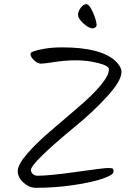

<svg xmlns="http://www.w3.org/2000/svg" viewBox="-20 -926 646 920"><path d="M425 -790Q406 -790 380 -813.5Q354 -837 354 -854.5Q354 -872 367 -889Q380 -906 394 -906Q408 -906 425.5 -866Q443 -826 443 -804Q443 -800 437 -795Q431 -790 425 -790ZM562 -581Q562 -539 494 -464.5Q426 -390 345 -324Q128 -145 128 -111Q128 -102 136.5 -93Q145 -84 161 -84Q217 -84 347.5 -102.5Q478 -121 497.5 -121Q517 -121 520.5 -117.5Q524 -114 524 -103Q524 -88 472 -70Q420 -52 331 -39Q242 -26 153 -26Q120 -26 92.5 -51Q65 -76 65 -106.5Q65 -137 110 -189Q155 -241 219.5 -296Q284 -351 348 -406Q502 -537 502 -594Q502 -611 450 -624Q398 -637 345.5 -637Q293 -637 242 -629Q191 -621 176 -621Q161 -621 144 -636.5Q127 -652 126 -667Q124 -681 196 -693Q232 -699 278 -699Q464 -699 534 -633Q562 -606 562 -581Z"/></svg>

Font: Kalam Light
Style: Regular
Weight: 300
Version: Version 2.001;PS 1.0;hotconv 1.0.79;makeotf.lib2.5.61930; tt